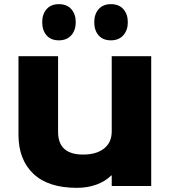

<svg xmlns="http://www.w3.org/2000/svg" viewBox="-20 -903 830 933"><path d="M714.8 -629.9V1H522.9V-50.8H521Q491.7 -21.5 448.5 -5.9Q405.3 9.8 354 9.8Q213.4 9.8 141.6 -59.1Q69.8 -127.9 69.8 -248V-629.9H262.2V-262.2Q262.2 -151.9 383.8 -151.9Q448.7 -151.9 485.8 -181.4Q522.9 -210.9 522.9 -264.2V-629.9ZM348.1 -794.9Q348.1 -756.3 326.4 -731.7Q304.7 -707 266.1 -707Q227.1 -707 206.1 -731.4Q185.1 -755.9 185.1 -794.9Q185.1 -834 206.3 -858.4Q227.5 -882.8 266.1 -882.8Q305.2 -882.8 326.7 -858.4Q348.1 -834 348.1 -794.9ZM601.1 -794.9Q601.1 -756.3 579.3 -731.7Q557.6 -707 519 -707Q480 -707 459 -731.4Q438 -755.9 438 -794.9Q438 -834 459.2 -858.4Q480.5 -882.8 519 -882.8Q558.1 -882.8 579.6 -858.4Q601.1 -834 601.1 -794.9Z"/></svg>

Font: Sinkin Sans 800 Black
Style: Regular
Weight: 900
Designer: Keith Bates
Foundry: K-Type
Version: Sinkin Sans (version 1.0)  by Keith Bates   •   © 2014   www